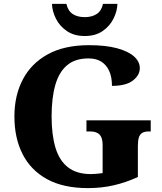

<svg xmlns="http://www.w3.org/2000/svg" viewBox="-20 -956 831 986"><path d="M432 10Q305 10 221.5 -36Q138 -82 96 -164.5Q54 -247 54 -358Q54 -466 97.5 -548.5Q141 -631 226 -677.5Q311 -724 437 -724Q524 -724 582 -708Q640 -692 669 -665.5Q698 -639 698 -606Q698 -570 662.5 -542.5Q627 -515 555 -515Q555 -560 541 -591Q527 -622 501 -639Q475 -656 434 -656Q366 -656 324.5 -621Q283 -586 264 -519.5Q245 -453 245 -358Q245 -263 265 -197Q285 -131 329.5 -96.5Q374 -62 447 -62Q461 -62 476.5 -63.5Q492 -65 507 -67V-209Q507 -235 500.5 -250.5Q494 -266 479.5 -273.5Q465 -281 441 -281H424V-338H754V-281H743Q723 -281 710.5 -273.5Q698 -266 693 -249.5Q688 -233 688 -205V-47Q627 -19 564.5 -4.5Q502 10 432 10ZM415 -771Q361 -771 323.5 -796.5Q286 -822 267 -860.5Q248 -899 247 -936H321Q329 -900 353.5 -884Q378 -868 415 -868Q452 -868 476.5 -884Q501 -900 509 -936H583Q582 -899 563 -860.5Q544 -822 507 -796.5Q470 -771 415 -771Z"/></svg>

Font: Noto Serif Thai ExtraBold
Style: Regular
Weight: 800
Version: Version 2.001